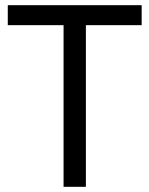

<svg xmlns="http://www.w3.org/2000/svg" viewBox="-20 -720 576 740"><path d="M526 -623H311V0H225V-623H10V-700H526Z"/></svg>

Font: Georama
Style: Regular
Weight: 400
Designer: Jean-Baptiste Levee
Foundry: Production Type
Version: Version 1.000